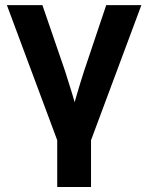

<svg xmlns="http://www.w3.org/2000/svg" viewBox="-20 -536 587 760"><path d="M211.4 32.2 7.3 -515.6H147.9L237.8 -253.9Q252 -210 265.4 -165.8Q278.8 -121.6 291.5 -77.1H259.8Q272.5 -121.6 285.4 -165.8Q298.3 -210 312.5 -253.9L400.4 -515.6H539.6L335.4 32.2ZM206.5 204.1V-2H340.3V204.1Z"/></svg>

Font: Inter Cardless Display
Style: Bold
Weight: 700
Designer: Rasmus Andersson
Foundry: rsms
Version: Version 4.001;git-9221beed3